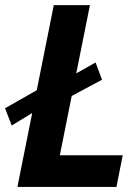

<svg xmlns="http://www.w3.org/2000/svg" viewBox="-21 -740 551 760"><path d="M25.4 -243.2 -1 -311.5 137.2 -390.1 255.9 -435.5 357.4 -492.7 382.8 -424.3 229.5 -342.3 110.8 -295.4ZM47.9 0 191.9 -719.7H335L215.8 -125.5H464.8L439.9 0Z"/></svg>

Font: Reddit Sans
Style: Bold Italic
Weight: 700
Italic angle: -11.25°
Designer: Stephen Hutchings
Version: Version 1.013